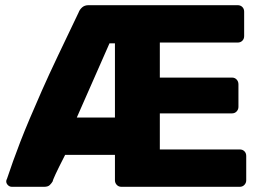

<svg xmlns="http://www.w3.org/2000/svg" viewBox="-20 -720 1013 740"><path d="M26 0Q17 0 10.5 -6.5Q4 -13 4 -21Q4 -26 7 -31Q18 -64 30.5 -99Q43 -134 58.5 -174Q74 -214 94.5 -262.5Q115 -311 141.5 -371Q168 -431 203.5 -505.5Q239 -580 283 -672Q287 -683 296.5 -691.5Q306 -700 321 -700H896Q907 -700 914 -693Q921 -686 921 -675V-581Q921 -570 914 -563Q907 -556 896 -556H596V-421H874Q885 -421 892 -413.5Q899 -406 899 -395V-308Q899 -298 892 -290.5Q885 -283 874 -283H596V-144H904Q915 -144 922 -137Q929 -130 929 -119V-25Q929 -15 922 -7.5Q915 0 904 0H448Q437 0 430 -7.5Q423 -15 423 -25V-123H231Q217 -95 208 -77.5Q199 -60 194.5 -49.5Q190 -39 187 -32.5Q184 -26 183 -21Q179 -14 172 -7Q165 0 150 0ZM276 -267H423V-553H402Z"/></svg>

Font: DVN-Rubik
Style: Bold
Weight: 700
Designer: Hubert and Fischer
Foundry: Hubert & Fischer
Version: Version 2.102